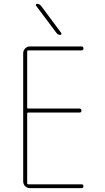

<svg xmlns="http://www.w3.org/2000/svg" viewBox="-20 -970 540 990"><path d="M134.8 0Q120.1 0 109.9 -9.8Q99.6 -19.5 99.6 -35.2V-695.3Q99.6 -710 109.9 -720.2Q120.1 -730.5 134.8 -730.5H400.4Q410.2 -730.5 410.2 -720.2Q410.2 -710 400.4 -710H125Q120.1 -710 120.1 -705.1V-415Q120.1 -410.2 125 -410.2H389.6Q399.4 -410.2 399.9 -399.9Q400.4 -389.6 389.6 -389.6H125Q120.1 -389.6 120.1 -384.8V-25.4Q120.1 -20.5 125 -19.5H400.4Q410.2 -19.5 410.2 -9.8Q410.2 0 400.4 0ZM271.5 -799.8 166 -940.4Q164.1 -943.4 165.5 -946.8Q167 -950.2 170.9 -950.2Q182.6 -950.2 191.4 -940.4L295.9 -799.8Q297.9 -796.9 296.4 -793.5Q294.9 -790 291 -790Q279.3 -790 271.5 -799.8Z"/></svg>

Font: Rounded Mgen+ 1mn thin
Style: Regular
Weight: 100
Designer: [Source Han Sans]
Ryoko NISHIZUKA  (kana & ideographs); Paul D. Hunt (Latin, Greek & Cyrillic); Wenlong ZHANG  (bopomofo
Version: Version 1.059.20150602